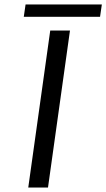

<svg xmlns="http://www.w3.org/2000/svg" viewBox="-20 -836 474 856"><path d="M204 -700H292L194 0H106ZM94 -816H434L426 -761H86Z"/></svg>

Font: Fivo Sans Modern
Style: Italic
Weight: 400
Designer: Alexander Slobzheninov
Foundry: Alexander Slobzheninov
Version: 1.0